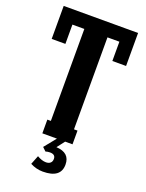

<svg xmlns="http://www.w3.org/2000/svg" viewBox="-161 -758 782 1028"><g transform="rotate(20 230.0 -244.0)"><path d="M18.1 -492.2V-680.2H441.9V-492.2H363.8V-602.1H295.9V-78.1H315.9V0H273.9L240.2 43.9Q317.9 47.9 317.9 115.2Q317.9 191.9 215.8 191.9Q178.2 191.9 144 173.8L164.1 123Q191.4 139.2 214.8 139.2Q230.5 139.2 239.7 131.1Q249 123 249 107.9Q249 82 217.8 82Q204.6 82 192.9 85.9L172.9 66.9L227.1 0H144V-78.1H164.1V-602.1H96.2V-492.2Z"/></g></svg>

Font: Margherita Black
Style: Regular
Weight: 900
Designer: James Puckett
Foundry: Dunwich Type Founders
Version: Version 1.008;hotconv 1.0.109;makeotfexe 2.5.65596